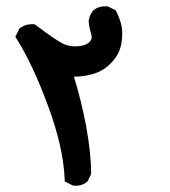

<svg xmlns="http://www.w3.org/2000/svg" viewBox="-20 -412 540 610"><path d="M210.4 176.8 190.9 167 185.5 164.6V158.7Q181.6 56.6 132.8 -75.2Q84 -207.5 31.7 -290.5L28.8 -295.4L31.2 -300.3L41 -319.8L42 -321.8L43.9 -323.2Q50.3 -327.6 57.4 -330.6Q64.5 -333.5 72 -334.5Q79.6 -335.4 87.9 -335L90.3 -334.5L92.8 -333Q159.2 -282.7 181.6 -272.5Q203.1 -262.7 228.5 -265.1Q253.4 -267.1 264.6 -278.8Q269.5 -284.2 270.8 -289.8Q272 -295.4 270 -302.7Q268.6 -308.1 267.1 -313.2Q265.6 -318.4 264.6 -323.5Q263.7 -328.6 262.9 -333.7Q262.2 -338.9 261.7 -343.8V-344.7V-345.7Q262.7 -352.1 264.4 -357.7Q266.1 -363.3 269 -368.4Q272 -373.5 275.9 -378.4L276.4 -379.4L277.3 -379.9Q295.9 -394 321.3 -391.6H323.2L324.7 -390.6L344.2 -380.9L347.2 -379.4L348.6 -377Q360.8 -354 366.2 -329.1Q371.1 -303.7 365.2 -271.5Q358.9 -238.3 333 -211.9Q308.1 -185.5 272.9 -176.3Q266.1 -174.3 259 -172.9Q252 -171.4 244.6 -170.4Q237.3 -169.4 229.7 -168.9Q222.2 -168.5 214.8 -168.5Q238.3 -92.8 253.4 -12.7Q269.5 75.2 269.5 138.7V141.1L268.6 143.1L258.8 162.6L257.8 164.6L256.3 165.5Q239.7 180.2 213.9 177.7H211.9Z"/></svg>

Font: NaikaiFont
Style: Bold
Weight: 700
Version: Version 1.89